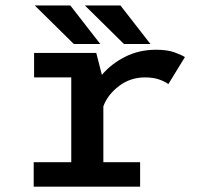

<svg xmlns="http://www.w3.org/2000/svg" viewBox="-20 -698 750 718"><path d="M366.5 -91.5H504V0H106V-91.5H246.5V-408.5H107.5V-500H340L361 -418Q395.5 -459 447.8 -485.5Q500 -512 563.5 -512Q606.5 -512 633.8 -501.8Q661 -491.5 671.5 -484.5L609.5 -383.5Q598 -392.5 576 -400.5Q554 -408.5 522 -408.5Q467.5 -408.5 425.2 -376.5Q383 -344.5 366.5 -300.5ZM542.5 -533.5H443.5L297.5 -677.5H430.5ZM355 -533.5H256L110 -677.5H243Z"/></svg>

Font: League Mono Medium
Style: Regular
Weight: 500
Width: 6
Designer: Tyler Finck
Foundry: The League of Moveable Type / Tyler Finck
Version: Version 2.300;RELEASE